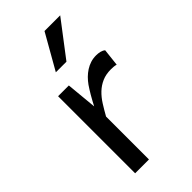

<svg xmlns="http://www.w3.org/2000/svg" viewBox="-242 -847 912 912"><g transform="rotate(-45 214.0 -391.0)"><path d="M85.9 -517.6H158.2L172.9 -362.3Q179.2 -374.5 186.3 -387.5Q193.4 -400.4 200.4 -412.6Q207.5 -424.8 214.4 -435.5Q221.2 -446.3 226.6 -454.1Q237.3 -469.2 250.7 -482.7Q264.2 -496.1 279.8 -506.1Q295.4 -516.1 313 -521.7Q330.6 -527.3 350.6 -527.3Q364.7 -527.3 377.4 -524.2Q390.1 -521 398.4 -513.7L388.7 -426.8Q379.9 -429.2 371.3 -429.9Q362.8 -430.7 354.5 -430.7Q319.8 -430.7 294.2 -419.4Q268.6 -408.2 248.3 -388.9Q228 -369.6 211.7 -343.8Q195.3 -317.9 178.7 -288.1V0H85.9ZM158.7 -605.5 259.3 -782.2H364.7L230 -605.5Z"/></g></svg>

Font: Proza Libre
Style: Regular
Weight: 400
Designer: Jasper de Waard
Foundry: Jasper de Waard
Version: Version 1.000; ttfautohint (v1.4.1.8-43bc)